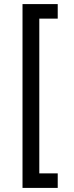

<svg xmlns="http://www.w3.org/2000/svg" viewBox="-20 -780 360 938"><path d="M262 138V67H172V-689H262V-760H90V138Z"/></svg>

Font: IBM Plex Thai Text
Style: Regular
Weight: 450
Designer: Mike Abbink, Paul van der Laan, Pieter van Rosmalen, Ben Mitchell, Mark Frömberg
Foundry: Bold Monday
Version: Version 1.0